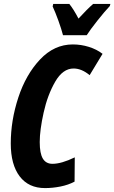

<svg xmlns="http://www.w3.org/2000/svg" viewBox="-20 -951 584 981"><path d="M35 -218Q35 -335 73.5 -452.5Q112 -570 184.5 -647Q257 -724 352 -724Q394 -724 434 -711.5Q474 -699 504 -676L438 -567Q397 -601 356 -601Q301 -601 262 -533.5Q223 -466 203 -376Q183 -286 183 -225Q183 -167 199 -140.5Q215 -114 248 -114Q294 -114 362 -147L361 -23Q329 -6 289 2Q249 10 210 10Q126 10 80.5 -50Q35 -110 35 -218ZM249 -918 252 -931H334Q356 -904 381 -856Q426 -905 456 -931H544L541 -920Q516 -894 478 -846Q440 -798 423 -771H302Q294 -802 278.5 -845Q263 -888 249 -918Z"/></svg>

Font: Noto Sans Display Ex Bold Cond
Style: Italic
Weight: 800
Width: 3
Italic angle: -12°
Designer: Monotype Design team
Foundry: Monotype Imaging Inc.
Version: Version 1.000